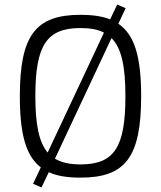

<svg xmlns="http://www.w3.org/2000/svg" viewBox="-20 -767 706 842"><path d="M531 -731 494 -747 463 -682C428 -696 385 -702 333 -702C136 -702 67 -612 67 -345C67 -181 93 -83 159 -33L125 39L162 55L194 -12C230 5 276 12 333 12C530 12 599 -78 599 -345C599 -516 571 -614 499 -663ZM189 -98C151 -143 135 -221 135 -345C135 -569 185 -644 333 -644C375 -644 409 -638 436 -624ZM469 -600C513 -556 530 -476 530 -345C530 -121 481 -46 333 -46C286 -46 250 -54 221 -71Z"/></svg>

Font: SnT
Style: Regular
Weight: 300
Designer: Natanael Gama
Version: Version 1.001;PS 001.001;hotconv 1.0.70;makeotf.lib2.5.58329